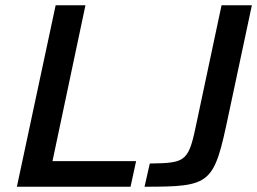

<svg xmlns="http://www.w3.org/2000/svg" viewBox="-20 -708 975 728"><path d="M191 -688 44 0H475L496 -97H179L304 -688ZM548 -88 528 0C783 0 791 -9 847 -275L935 -688H820L728 -255C695 -95 690 -90 548 -88Z"/></svg>

Font: Saira UNSAM Medium Italic
Style: Regular
Weight: 500
Italic angle: -12°
Designer: Hector Gatti with collaboration of the Omnibus-Type team
Foundry: Omnibus-Type
Version: Version 0.072;PS 000.072;hotconv 1.0.88;makeotf.lib2.5.64775